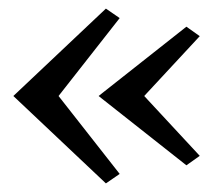

<svg xmlns="http://www.w3.org/2000/svg" viewBox="-20 -485 514 446"><path d="M226 -465 11 -262 226 -59 258 -81 116 -262 258 -443ZM413 -423 209 -262 413 -101 444 -123 315 -262 444 -401Z"/></svg>

Font: Sprat Black
Style: Regular
Weight: 900
Designer: Ethan Nakache
Foundry: Collletttivo
Version: Version 2.000;Glyphs 3.2 (3217)